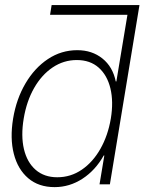

<svg xmlns="http://www.w3.org/2000/svg" viewBox="-20 -748 586 779"><path d="M201.7 11.2Q136.7 11.2 94.5 -24.9Q52.2 -61 36.1 -123.8Q20 -186.5 33.2 -267.1Q46.4 -346.7 83.3 -409.4Q120.1 -472.2 174.3 -508.3Q228.5 -544.4 293.5 -544.4Q353.5 -544.4 395.5 -510.7Q437.5 -477.1 449.7 -417.5H452.1L497.1 -688H183.1L189.5 -727.5H545.9L425.8 0H383.8L403.3 -117.2H400.9Q367.2 -57.1 314.7 -22.9Q262.2 11.2 201.7 11.2ZM212.4 -28.8Q267.1 -28.8 312 -59.6Q356.9 -90.3 387.5 -144.3Q418 -198.2 429.7 -267.1Q440.9 -335.4 428 -389.2Q415 -442.9 380.4 -473.6Q345.7 -504.4 291.5 -504.4Q238.3 -504.4 193.6 -474.4Q148.9 -444.3 118.4 -390.9Q87.9 -337.4 76.2 -267.1Q64.5 -196.8 77.1 -143.1Q89.8 -89.4 124.5 -59.1Q159.2 -28.8 212.4 -28.8Z"/></svg>

Font: Inter Display Extra Light
Style: Italic
Weight: 200
Italic angle: -9.39999°
Designer: Rasmus Andersson
Foundry: rsms
Version: Version 4.000;git-4fc901f